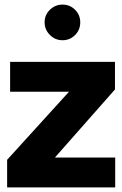

<svg xmlns="http://www.w3.org/2000/svg" viewBox="-20 -815 532 835"><path d="M11 -120 280 -416H24V-546H480V-426L219 -130H481V0H11ZM174 -718Q174 -750 197 -772.5Q220 -795 252 -795Q284 -795 306.5 -772.5Q329 -750 329 -718Q329 -685 306.5 -662.5Q284 -640 252 -640Q220 -640 197 -663Q174 -686 174 -718Z"/></svg>

Font: Eudoxus Sans ExtraBold
Style: Regular
Weight: 800
Designer: Stijn de Vries
Foundry: tokotype
Version: Version 2.005